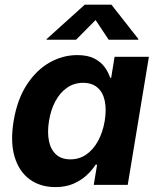

<svg xmlns="http://www.w3.org/2000/svg" viewBox="-20 -781 665 811"><path d="M213.9 9.3Q150.4 9.3 105.5 -23.4Q60.5 -56.2 41.7 -118.7Q22.9 -181.2 37.6 -270Q52.7 -360.8 93 -422.9Q133.3 -484.9 189 -516.6Q244.6 -548.3 306.2 -548.3Q350.1 -548.3 378.2 -533.9Q406.2 -519.5 422.1 -497.6Q438 -475.6 445.3 -452.6H449.7L463.9 -541H608.9L519.5 0H376L390.1 -85.4H383.8Q369.1 -62 345.5 -40.3Q321.8 -18.6 289.3 -4.6Q256.8 9.3 213.9 9.3ZM277.3 -107.9Q314.9 -107.9 344.5 -128.4Q374 -148.9 394 -185.3Q414.1 -221.7 422.4 -270.5Q430.2 -319.3 422.4 -355.5Q414.6 -391.6 391.4 -411.4Q368.2 -431.2 331.1 -431.2Q293 -431.2 263.4 -410.6Q233.9 -390.1 214.4 -354.2Q194.8 -318.4 187 -270.5Q179.2 -222.2 186.8 -185.5Q194.3 -148.9 217 -128.4Q239.7 -107.9 277.3 -107.9ZM301.3 -613.3H176.3L177.2 -616.2L337.9 -761.2H450.7L564.5 -616.2L564 -613.3H439L383.8 -696.3Z"/></svg>

Font: Inter 17pt
Style: Bold Italic
Weight: 700
Italic angle: -9.3988°
Version: Version 4.001;git-66647c0bb